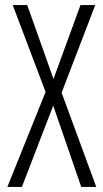

<svg xmlns="http://www.w3.org/2000/svg" viewBox="-20 -734 406 754"><path d="M358 0 222 -370 354 -714H296L190 -424L87 -714H30L159 -373L9 0H66L189 -319L299 0Z"/></svg>

Font: Noto Sans Armenian ExtraCondensed Light
Style: Regular
Weight: 300
Width: 2
Designer: Monotype Design Team
Foundry: Monotype Imaging Inc.
Version: Version 2.008